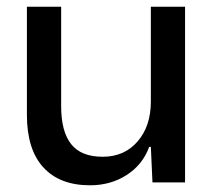

<svg xmlns="http://www.w3.org/2000/svg" viewBox="-20 -549 644 578"><path d="M251 8.8Q159.7 8.8 110.4 -45.2Q61 -99.1 61 -203.1V-528.8H164.1V-229Q164.1 -153.3 194.1 -115.2Q224.1 -77.1 289.1 -77.1Q354.5 -77.1 394.3 -123.3Q434.1 -169.4 434.1 -243.2V-528.8H537.1V0H439L434.1 -106.9H429.2Q409.2 -52.7 361.1 -22Q313 8.8 251 8.8Z"/></svg>

Font: Lumene Sans Medium
Style: Regular
Weight: 500
Designer: Deni Anggara
Version: Version 1.003;Glyphs 3.1.2 (3151)